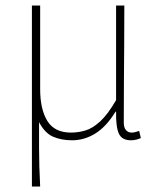

<svg xmlns="http://www.w3.org/2000/svg" viewBox="-20 -498 576 698"><path d="M96 180V-478H126V-174Q126 -101 152 -58.5Q178 -16 238 -16Q264 -16 290 -23.5Q316 -31 344 -56.5Q372 -82 402 -134V-478H432Q432 -406 431.5 -335.5Q431 -265 430.5 -194.5Q430 -124 430 -52Q430 -34 438 -25Q446 -16 458 -16Q465 -16 471 -17.5Q477 -19 486 -22L492 4Q485 7 476 9.5Q467 12 456 12Q423 12 412 -12.5Q401 -37 402 -92H400Q367 -38 327 -13Q287 12 242 12Q203 12 173 -1Q143 -14 122 -54Q122 3 122 39.5Q122 76 123 107.5Q124 139 126 180Z"/></svg>

Font: Source Sans Variable
Style: Regular
Weight: 200
Designer: Paul D. Hunt
Foundry: Adobe Systems Incorporated
Version: Version 3.006;hotconv 1.0.111;makeotfexe 2.5.65597